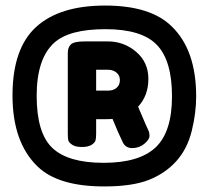

<svg xmlns="http://www.w3.org/2000/svg" viewBox="-20 -767 751 691"><path d="M477 -383Q501 -327 505 -317.5Q509 -308 513.5 -299Q518 -290 518 -277.5Q518 -265 499.5 -249.5Q481 -234 455.5 -234Q430 -234 420 -259Q407 -285 385 -339Q375 -338 356 -338H326V-287Q326 -271 324 -262.5Q322 -254 310 -246Q298 -238 274.5 -238Q251 -238 239 -246.5Q227 -255 225.5 -263Q224 -271 224 -287V-576Q224 -597 235.5 -607.5Q247 -618 285 -618H368Q426 -618 470 -580.5Q514 -543 514 -483Q514 -423 477 -383ZM369 -516H326V-441H371Q387 -441 399 -450.5Q411 -460 411.5 -477.5Q412 -495 399.5 -505.5Q387 -516 369 -516ZM598 -672Q686 -587 686 -420Q686 -360 670 -295.5Q654 -231 614.5 -187Q575 -143 515.5 -119.5Q456 -96 355 -96Q189 -96 115 -168Q25 -255 25 -423.5Q25 -592 109.5 -669.5Q194 -747 358 -747Q522 -747 598 -672ZM175 -613Q112 -556 112 -422Q112 -288 168.5 -234.5Q225 -181 353 -181Q481 -181 540 -236.5Q599 -292 599 -420.5Q599 -549 544.5 -605.5Q490 -662 359.5 -662Q229 -662 175 -613Z"/></svg>

Font: Fredoka One
Style: Regular
Weight: 400
Version: Version 1.001;April 7, 2020;FontCreator 12.0.0.2522 64-bit